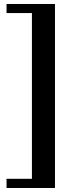

<svg xmlns="http://www.w3.org/2000/svg" viewBox="-20 -767 342 960"><path d="M12.7 172.9V127H139.6V-701.7H12.7V-747.1H254.9V172.9Z"/></svg>

Font: Elstob 18pt
Style: Bold
Weight: 700
Designer: Peter S. Baker
Version: Version 1.015